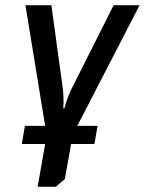

<svg xmlns="http://www.w3.org/2000/svg" viewBox="-20 -520 558 740"><path d="M518 -500 278 -35H356L344 35H254L230 170L195 200H125L154 35H64L76 -35H154L78 -500H178L223 -172Q224 -163 224.5 -147Q225 -131 225 -126L224 -102H228L235 -126Q244 -152 253 -172L418 -500Z"/></svg>

Font: Scada
Style: Italic
Weight: 400
Italic angle: -10°
Designer: Jovanny Lemonad
Foundry: Jovanny Lemonad
Version: Version 4.100;PS 004.100;hotconv 1.0.88;makeotf.lib2.5.64775